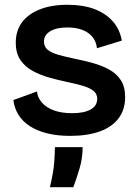

<svg xmlns="http://www.w3.org/2000/svg" viewBox="-20 -556 579 804"><path d="M274 13Q220 13 178 2.5Q136 -8 105.5 -27.5Q75 -47 57.5 -75Q40 -103 36 -137L135 -173Q137 -148 155 -127Q173 -106 205 -94Q237 -82 282 -82Q332 -82 359.5 -97.5Q387 -113 387 -142Q387 -163 371.5 -175.5Q356 -188 327.5 -196.5Q299 -205 260 -213Q222 -221 185 -231.5Q148 -242 116 -259.5Q84 -277 65 -305.5Q46 -334 46 -377Q46 -426 71 -461Q96 -496 145 -516Q194 -536 263 -536Q328 -536 375.5 -518Q423 -500 452.5 -466.5Q482 -433 490 -386L386 -354Q383 -382 367 -401.5Q351 -421 324.5 -431Q298 -441 262 -441Q216 -441 190 -425Q164 -409 164 -382Q164 -360 180.5 -347Q197 -334 226 -326Q255 -318 293 -310Q333 -302 370.5 -291.5Q408 -281 438.5 -264Q469 -247 486.5 -219.5Q504 -192 504 -149Q504 -97 476.5 -60.5Q449 -24 397.5 -5.5Q346 13 274 13ZM189 228Q204 165 207 124.5Q210 84 210 60H326Q326 107 313 150Q300 193 287 228Z"/></svg>

Font: Bricolage Grotesque 16pt SemiBold
Style: Regular
Weight: 600
Version: Version 1.001;gftools[0.9.33.dev8+g029e19f]